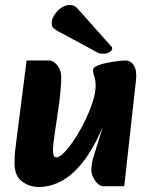

<svg xmlns="http://www.w3.org/2000/svg" viewBox="-20 -732 604 765"><path d="M135 13Q96 13 67 -9.5Q38 -32 38 -81Q38 -96 38.5 -109Q39 -122 41.5 -141Q44 -160 48 -193L86 -491H176Q193 -491 208.5 -471.5Q224 -452 224 -424Q224 -403 221 -369Q218 -335 212 -294L199 -207Q195 -179 193 -162.5Q191 -146 191 -132Q191 -122 193.5 -113.5Q196 -105 205 -105Q217 -105 236.5 -125Q256 -145 277.5 -178Q299 -211 318 -249.5Q337 -288 349 -325Q361 -362 361 -390Q361 -413 355.5 -428.5Q350 -444 351 -454Q351 -463 367 -470Q383 -477 405.5 -481.5Q428 -486 449 -488.5Q470 -491 480 -491Q501 -491 513.5 -471Q526 -451 522 -414L475 10H393Q380 10 369 -0.5Q358 -11 351 -26Q344 -41 344 -55Q344 -78 352 -105Q360 -132 373.5 -174Q387 -216 405 -282V-265Q366 -163 322 -102Q278 -41 231 -14Q184 13 135 13ZM418 -553 289 -698Q283 -705 275.5 -708.5Q268 -712 256 -712Q241 -712 224.5 -701Q208 -690 197 -673Q186 -656 186 -638Q186 -626 193.5 -619.5Q201 -613 216 -605L368 -523Q376 -519 381 -518.5Q386 -518 394 -518Q406 -518 416.5 -524.5Q427 -531 427 -539Q427 -543 425 -545.5Q423 -548 418 -553Z"/></svg>

Font: Alkatra
Style: Bold
Weight: 700
Designer: Suman Bhandary
Version: Version 1.100;gftools[0.9.22]